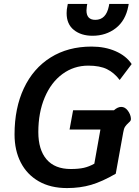

<svg xmlns="http://www.w3.org/2000/svg" viewBox="-20 -947 706 977"><path d="M54 -263Q54 -397 101.5 -498Q149 -599 237.5 -654.5Q326 -710 446 -710Q514 -710 568 -686.5Q622 -663 650 -621L589 -540Q561 -577 524.5 -595Q488 -613 429 -613Q356 -613 298 -570.5Q240 -528 207.5 -451Q175 -374 175 -275Q175 -185 217 -136Q259 -87 340 -87Q380 -87 406.5 -93Q433 -99 460 -114L491 -288H334L352 -386H560Q579 -403 597 -403Q616 -403 630 -384.5Q644 -366 646 -346Q647 -337 644 -332.5Q641 -328 634 -322Q624 -313 617 -303Q610 -293 607 -273L569 -63Q500 -23 444 -6.5Q388 10 321 10Q237 10 177 -24.5Q117 -59 85.5 -120.5Q54 -182 54 -263ZM319 -880Q319 -899 323 -916L325 -927H424L422 -916Q420 -900 420 -894Q420 -846 465 -846Q520 -846 534 -916L536 -927H635L633 -916Q619 -842 569 -803.5Q519 -765 451 -765Q393 -765 356 -794.5Q319 -824 319 -880Z"/></svg>

Font: Niramit SemiBold
Style: Italic
Weight: 600
Italic angle: -10°
Designer: Katatrad Aksorn Co.,Ltd.
Foundry: Cadson Demak Co.,Ltd.
Version: Version 1.001; ttfautohint (v1.6)